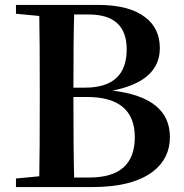

<svg xmlns="http://www.w3.org/2000/svg" viewBox="-20 -762 749 782"><path d="M344 -39Q529 -39 529 -203Q529 -367 334 -367H279Q279 -143 282 -39ZM282 -703Q279 -606 279 -405H326Q496 -405 496 -561Q496 -703 341 -703ZM379 -742Q506 -742 571 -692Q631 -647 631 -566Q631 -431 438 -393Q672 -365 672 -204Q672 -118 605 -65Q522 0 354 0H45V-35L140 -44Q142 -146 142 -355V-398Q142 -598 140 -697L45 -706V-742Z"/></svg>

Font: Source Han Serif SC
Style: Bold
Weight: 700
Designer: Ryoko NISHIZUKA  (kana & ideographs); Frank Grießhammer (Latin, Greek & Cyrillic); Wenlong ZHANG  (bopomofo); Sandoll Co
Foundry: Adobe Systems Incorporated
Version: Version 1.001 October 20, 2017